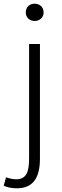

<svg xmlns="http://www.w3.org/2000/svg" viewBox="-58 -772 336 1043"><path d="M33 251C120 251 159 196 159 90V-533H100V88C100 155 89 202 30 202C9 202 -11 196 -25 191L-38 237C-21 245 6 251 33 251ZM130 -658C157 -658 179 -677 179 -704C179 -734 157 -752 130 -752C103 -752 82 -734 82 -704C82 -677 103 -658 130 -658Z"/></svg>

Font: Genne Gothic Light
Style: Regular
Weight: 300
Designer: Ryoko NISHIZUKA (kana & ideographs); Paul D. Hunt (Latin, Greek & Cyrillic); Wenlong ZHANG (bopomofo); Sandoll Communica
Foundry: Adobe Systems Incorporated
Version: Version 1.004;PS 1.004;hotconv 16.6.51;makeotf.lib2.5.65220